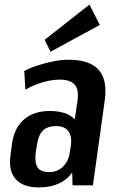

<svg xmlns="http://www.w3.org/2000/svg" viewBox="-20 -810 523 839"><path d="M292 -187 319 -373Q325 -419 306 -440.5Q287 -462 241 -462Q205 -462 165 -450Q125 -438 91 -418L86 -500Q115 -515 148.5 -525.5Q182 -536 216 -542.5Q250 -549 279 -549Q372 -549 411 -505Q450 -461 438 -373L386 0H297ZM149 9Q81 9 48.5 -27.5Q16 -64 26 -131L33 -186Q43 -252 85.5 -288.5Q128 -325 197 -325Q271 -325 306 -289.5Q341 -254 331 -187L323 -132Q314 -64 268.5 -27.5Q223 9 149 9ZM196 -58Q231 -58 255.5 -82Q280 -106 285 -145L290 -174Q295 -215 278.5 -237Q262 -259 225 -259Q187 -259 167 -239Q147 -219 141 -173L136 -144Q131 -98 144.5 -78Q158 -58 196 -58ZM416 -701 201 -584 175 -636 371 -790Z"/></svg>

Font: Pathway Extreme Condensed SemiBold
Style: Italic
Weight: 600
Width: 3
Italic angle: -8°
Version: Version 1.001;gftools[0.9.26]